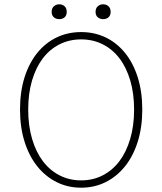

<svg xmlns="http://www.w3.org/2000/svg" viewBox="-20 -859 754 892"><path d="M255 -770Q270 -770 280 -778.5Q290 -787 290 -804Q290 -821 280 -830Q270 -839 255 -839Q241 -839 230.5 -830Q220 -821 220 -804Q220 -787 230.5 -778.5Q241 -770 255 -770ZM459 -770Q474 -770 484 -778.5Q494 -787 494 -804Q494 -821 484 -830Q474 -839 459 -839Q445 -839 434.5 -830Q424 -821 424 -804Q424 -787 434.5 -778.5Q445 -770 459 -770ZM357 13Q419 13 471 -13Q523 -39 561 -86.5Q599 -134 620 -201Q641 -268 641 -350Q641 -433 620 -499.5Q599 -566 561 -613Q523 -660 471 -685Q419 -710 357 -710Q295 -710 243 -685Q191 -660 153 -613Q115 -566 94 -499.5Q73 -433 73 -350Q73 -268 94 -201Q115 -134 153 -86.5Q191 -39 243 -13Q295 13 357 13ZM357 -21Q302 -21 256.5 -44.5Q211 -68 179 -110.5Q147 -153 129 -214Q111 -275 111 -350Q111 -425 129 -485.5Q147 -546 179 -588Q211 -630 256.5 -653Q302 -676 357 -676Q412 -676 457.5 -653Q503 -630 535 -588Q567 -546 585 -485.5Q603 -425 603 -350Q603 -275 585 -214Q567 -153 535 -110.5Q503 -68 457.5 -44.5Q412 -21 357 -21Z"/></svg>

Font: Spoqa Han Sans Neo Thin
Style: Regular
Weight: 100
Designer: [Spoqa Han Sans Neo] Dong-huui Kim  Younghwa Kang  Yujin Lee  [Noto Sans] Ryoko NISHIZUKA  (kana & ideographs); Paul D. 
Foundry: Spoqa (http://www.spoqa-han-sans.com)
Version: Version 1.100;hotconv 1.0.109;makeotfexe 2.5.65596